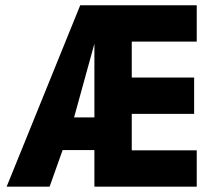

<svg xmlns="http://www.w3.org/2000/svg" viewBox="-20 -700 825 720"><path d="M717.8 -136.2V0H379.9H334V-137.2H214.8L166 0H4.9L280.8 -680.2H717.8V-543.9H474.1V-409.2H708V-272.9H474.1V-136.2ZM334 -536.1 257.8 -259.8H334Z"/></svg>

Font: Glacial Indifference
Style: Bold
Weight: 700
Version: Version 1.001